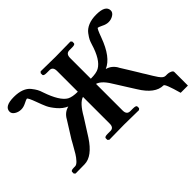

<svg xmlns="http://www.w3.org/2000/svg" viewBox="-176 -910 1283 1283"><g transform="rotate(-45 466.0 -268.5)"><path d="M2.9 1 -5.9 -7.8V-22.9Q-5.9 -35.2 22.9 -35.2H34.2Q48.3 -35.2 65.2 -53.5Q82 -71.8 94.5 -92.3Q106.9 -112.8 128.9 -151.9Q130.9 -155.8 137 -166.3Q143.1 -176.8 144 -179.2L217.8 -296.9Q240.7 -338.9 285.2 -350.1Q250 -365.2 221.9 -398.2Q193.8 -431.2 182.4 -456.5Q170.9 -481.9 157.2 -520Q134.3 -583 126 -583Q120.1 -583 96.2 -570.8Q70.3 -557.6 48.8 -558.1Q23.9 -558.1 3.4 -571Q-17.1 -584 -17.1 -603Q-17.1 -652.8 73.2 -652.8Q115.2 -652.8 145.5 -641.4Q175.8 -629.9 192.9 -608.4Q210 -586.9 218 -572Q226.1 -557.1 232.9 -535.2Q272.9 -418 323.2 -389.2Q350.1 -375 399.9 -375V-570.8Q399.9 -610.8 368.2 -610.8H341.8Q312 -610.8 312 -623V-638.2L320.8 -647Q420.9 -645 460 -645L602.1 -647L610.8 -638.2V-623Q610.8 -610.8 582 -610.8H556.2Q522.9 -610.8 522.9 -570.8V-375Q577.1 -375 601.1 -389.2Q656.2 -419.9 689.9 -533.2Q695.8 -552.2 701.9 -565.2Q708 -578.1 725.6 -602.1Q743.2 -626 775.1 -639.4Q807.1 -652.8 851.1 -652.8Q939.9 -652.8 939.9 -603Q939.9 -584 919.4 -571Q898.9 -558.1 875 -558.1Q852.1 -558.1 828.1 -570.8Q802.2 -583 796.9 -583Q790 -583 767.1 -520Q717.3 -382.8 639.2 -350.1Q682.1 -338.9 707 -296.9H706.1Q718.3 -277.8 742.7 -238Q767.1 -198.2 778.8 -179.2Q783.7 -171.4 792.7 -155.8Q801.8 -140.1 805.2 -136.2Q822.3 -108.4 829.6 -95.7Q836.9 -83 849.4 -65.4Q861.8 -47.9 871.3 -41.5Q880.9 -35.2 890.1 -35.2H907.2Q920.4 -35.2 934.8 -28.6Q949.2 -22 949.2 -12.2V116.2H880.9Q848.6 0 835 0Q756.8 0 690.9 -107.9Q687 -114.7 658 -159.9Q628.9 -205.1 615.2 -228Q588.4 -273.9 567.1 -296.4Q545.9 -318.8 522.9 -326.2V-74.2Q522.9 -35.2 556.2 -35.2H582Q611.8 -35.2 611.8 -22.9V-7.8L602.1 1Q502 -1 462.9 -1L321.8 1L312 -7.8V-22.9Q312 -35.2 341.8 -35.2H368.2Q400.4 -35.2 399.9 -74.2V-326.2Q357.9 -314 309.1 -228L232.9 -107.9Q163.1 -1 88.9 0Z"/></g></svg>

Font: Linux Libertine
Style: Bold
Weight: 700
Designer: Philipp H. Poll
Foundry: Philipp H. Poll
Version: Version 5.0.3